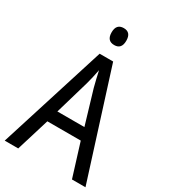

<svg xmlns="http://www.w3.org/2000/svg" viewBox="-220 -1018 985 1120"><g transform="rotate(30 272.5 -458.0)"><path d="M224 -859Q224 -802 274 -802Q323 -802 323 -859Q323 -916 274 -916Q224 -916 224 -859ZM181 -301 247 -527Q253 -548 259.5 -576Q266 -604 271 -631Q275 -610 283 -578Q291 -546 296 -526L363 -301ZM544 0 317 -716H226L0 0H91L159 -222H384L453 0Z"/></g></svg>

Font: Noto Sans UI SemiCondensed
Style: Regular
Weight: 400
Width: 4
Designer: Monotype Design Team
Foundry: Monotype Imaging Inc.
Version: 1.001